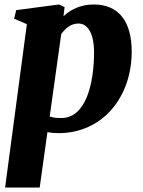

<svg xmlns="http://www.w3.org/2000/svg" viewBox="-20 -588 641 862"><path d="M192.9 5.4C209 8.3 225.6 9.8 242.2 9.8C440.4 9.8 571.3 -151.4 571.3 -356.4C571.3 -490.7 513.7 -567.9 400.9 -567.9C339.8 -567.9 295.4 -543.5 265.1 -515.1L270 -556.2L244.6 -567.9L52.7 -542.5L43.5 -503.9L100.6 -479.5L2.9 253.9H158.2ZM203.1 -64.9 254.9 -435.1C273.4 -460.4 297.9 -482.4 332 -482.4C380.9 -482.4 402.3 -423.3 402.3 -356C402.3 -207.5 363.8 -58.1 254.9 -58.1C233.4 -58.1 216.8 -60.1 203.1 -64.9Z"/></svg>

Font: Merriweather
Style: Heavy Italic
Weight: 900
Italic angle: -7.5°
Designer: Eben Sorkin
Foundry: Eben Sorkin
Version: Version 1.001